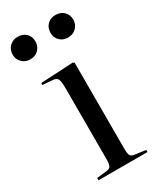

<svg xmlns="http://www.w3.org/2000/svg" viewBox="-203 -805 717 866"><g transform="rotate(-30 156.0 -371.5)"><path d="M40 0V-12L93 -18Q109 -20 114 -30Q119 -40 119 -66V-433Q119 -469 113 -481.5Q107 -494 85 -495L35 -499L36 -509L205 -518L212 -513V-62Q212 -39 217 -30Q222 -21 237 -19L295 -11V0ZM244 -626Q218 -626 201.5 -642.5Q185 -659 185 -684Q185 -710 201.5 -726.5Q218 -743 244 -743Q270 -743 287 -727Q304 -711 304 -685Q304 -660 287 -643Q270 -626 244 -626ZM47 -626Q22 -626 5 -642.5Q-12 -659 -12 -684Q-12 -710 5 -726.5Q22 -743 47 -743Q74 -743 90.5 -727Q107 -711 107 -685Q107 -660 90.5 -643Q74 -626 47 -626Z"/></g></svg>

Font: Literata 72pt
Style: Regular
Weight: 400
Designer: Latin by Veronika Burian and Jose Scaglione. Greek by Irene Vlachou. Cyrillic by Vera Evstafieva.
Foundry: TypeTogether
Version: Version 3.002